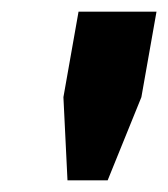

<svg xmlns="http://www.w3.org/2000/svg" viewBox="-20 -708 289 330"><path d="M96 -398 89 -541 115 -688H249L223 -541L165 -398Z"/></svg>

Font: Archivo ExtraCondensed Black
Style: Italic
Weight: 900
Width: 2
Italic angle: -10°
Designer: Hector Gatti
Foundry: Omnibus-Type
Version: Version 2.001